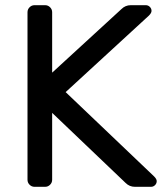

<svg xmlns="http://www.w3.org/2000/svg" viewBox="-20 -720 639 740"><path d="M86 0ZM574 -40Q584 -30 584 -22Q584 -13 577.5 -6.5Q571 0 562 0H500Q479 0 464 -15L181 -285V-27Q181 -16 173 -8Q165 0 154 0H113Q102 0 94 -8Q86 -16 86 -27V-673Q86 -684 94 -692Q102 -700 113 -700H154Q165 -700 173 -692Q181 -684 181 -673V-440L448 -685Q463 -700 484 -700H542Q551 -700 557.5 -693.5Q564 -687 564 -678Q564 -670 554 -660L233 -365Z"/></svg>

Font: Hezaedrus
Style: Regular
Weight: 400
Designer: Hubert & Fischer
Foundry: Hubert & Fischer
Version: Version 1.10;September 3, 2019;FontCreator 11.5.0.2425 64-bi